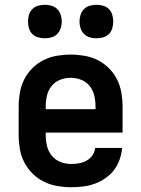

<svg xmlns="http://www.w3.org/2000/svg" viewBox="-20 -770 590 802"><path d="M277 12Q248 12 219 7Q190 2 163.5 -11Q137 -24 116 -45Q95 -66 81.5 -92Q68 -118 63 -147Q58 -176 58 -205V-325Q58 -354 63 -383Q68 -412 81 -438Q94 -464 115 -485Q136 -506 162 -519Q188 -532 217 -537Q246 -542 275 -542Q304 -542 333 -537Q362 -532 388 -519Q414 -506 435 -485Q456 -464 469 -438Q482 -412 487 -383Q492 -354 492 -325V-216H171V-205Q171 -182 176.5 -159.5Q182 -137 196.5 -119.5Q211 -102 232.5 -93.5Q254 -85 277 -85Q294 -85 310.5 -88Q327 -91 341.5 -99Q356 -107 366 -121Q376 -135 377 -152H490Q488 -127 479.5 -103Q471 -79 456 -59.5Q441 -40 420 -25.5Q399 -11 375.5 -2.5Q352 6 327 9Q302 12 277 12ZM171 -314H379V-325Q379 -348 374 -370Q369 -392 355 -410Q341 -428 319.5 -436.5Q298 -445 275 -445Q252 -445 230.5 -436.5Q209 -428 195 -410Q181 -392 176 -370Q171 -348 171 -325ZM383 -610Q369 -610 355 -614Q341 -618 331 -628Q321 -638 316.5 -652Q312 -666 312 -680Q312 -694 316.5 -708Q321 -722 331 -732Q341 -742 355 -746Q369 -750 383 -750Q397 -750 411 -746Q425 -742 435 -732Q445 -722 449 -708Q453 -694 453 -680Q453 -666 449 -652Q445 -638 435 -628Q425 -618 411 -614Q397 -610 383 -610ZM167 -610Q153 -610 139 -614Q125 -618 115 -628Q105 -638 101 -652Q97 -666 97 -680Q97 -694 101 -708Q105 -722 115 -732Q125 -742 139 -746Q153 -750 167 -750Q181 -750 195 -746Q209 -742 219 -732Q229 -722 233.5 -708Q238 -694 238 -680Q238 -666 233.5 -652Q229 -638 219 -628Q209 -618 195 -614Q181 -610 167 -610Z"/></svg>

Font: Lode
Style: Bold
Weight: 700
Monospace: yes
Designer: Belleve Invis
Foundry: Belleve Invis
Version: Version 29.2.0; ttfautohint (v1.8.3)